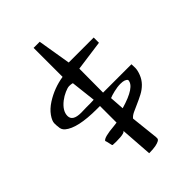

<svg xmlns="http://www.w3.org/2000/svg" viewBox="-252 -958 1061 1061"><g transform="rotate(-45 278.5 -427.5)"><path d="M335 -194.3 352.5 -33.2V-22.5Q352.5 -7.8 314.5 0Q293.9 3.9 262.7 3.9L249 -189.5Q255.9 -169.9 179.7 -169.9L152.3 -170.9Q148.4 -172.9 146.5 -186.5Q141.6 -210 138.7 -215.8Q147.5 -233.4 231.4 -240.2Q249 -242.2 254.9 -243.2V-373H231.4Q80.1 -373 27.3 -418Q10.7 -432.6 10.7 -455.1Q8.8 -464.8 8.8 -483.4Q8.8 -502 28.3 -529.8Q47.9 -557.6 83 -580.1Q147.5 -621.1 222.7 -632.8V-859.4H270.5L302.7 -665H498V-624L320.3 -599.6L319.3 -413.1H541Q542 -404.3 542 -384.8Q542 -365.2 531.7 -338.9Q521.5 -312.5 502 -292.5Q482.4 -272.5 457 -259.3Q431.6 -246.1 407.7 -235.8Q383.8 -225.6 364.3 -216.3Q344.7 -207 335 -194.3ZM466.8 -364.3Q457 -379.9 421.9 -379.9Q397.5 -379.9 369.6 -373Q341.8 -366.2 329.1 -360.4L335 -275.4Q466.8 -313.5 466.8 -364.3ZM155.3 -419.9 197.3 -420.9Q210.9 -420.9 222.7 -420.9Q234.4 -420.9 242.7 -421.4Q251 -421.9 254.9 -421.9L238.3 -567.4Q238.3 -568.4 231 -569.8Q223.6 -571.3 211.9 -571.3Q200.2 -571.3 177.7 -561.5Q155.3 -551.8 134.8 -536.1Q88.9 -500 88.9 -460.9Q88.9 -419.9 155.3 -419.9Z"/></g></svg>

Font: Architects Daughter
Style: Regular
Weight: 400
Designer: Kimberly Geswein
Foundry: Kimberly Geswein
Version: Version 1.002 2010